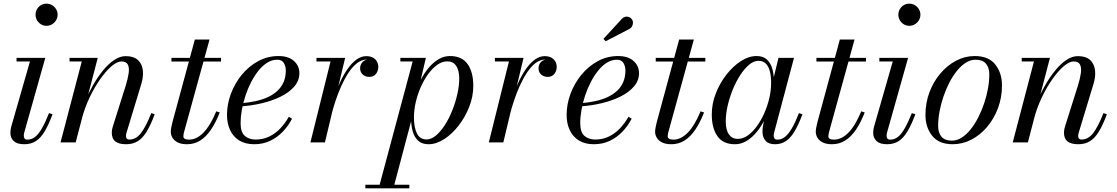

<svg xmlns="http://www.w3.org/2000/svg" viewBox="-20 -775 6082 1045"><path d="M112 10Q73 10 54.8 -7.2Q36.5 -24.5 36.5 -53Q36.5 -60.5 37.8 -68.8Q39 -77 41 -85L143 -440.5H70V-460H226.5L111.5 -52Q110.5 -48 110 -43.8Q109.5 -39.5 109.5 -36Q109.5 -27.5 113.8 -21.2Q118 -15 129.5 -15Q152 -15 171 -29.8Q190 -44.5 208.2 -76.5Q226.5 -108.5 247 -159.5L266 -153Q244.5 -95.5 222.8 -59.5Q201 -23.5 174.8 -6.8Q148.5 10 112 10ZM233 -634.5Q216.5 -634.5 203 -642.8Q189.5 -651 181.5 -664.8Q173.5 -678.5 173.5 -695Q173.5 -711.5 181.5 -725.2Q189.5 -739 203 -747Q216.5 -755 233 -755Q249.5 -755 263.2 -747Q277 -739 285.2 -725.2Q293.5 -711.5 293.5 -695Q293.5 -678.5 285.2 -664.8Q277 -651 263.2 -642.8Q249.5 -634.5 233 -634.5Z M666.5 10Q627.5 10 608 -5Q588.5 -20 588.5 -52Q588.5 -62.5 590.5 -72.8Q592.5 -83 595 -89.5L664 -308Q676 -346.5 680.2 -376.5Q684.5 -406.5 675.8 -423.5Q667 -440.5 641 -440.5Q617.5 -440.5 587 -414.5Q556.5 -388.5 525.5 -344.5Q494.5 -300.5 468.2 -245.5Q442 -190.5 426.5 -133H412.5Q423.5 -174.5 442.2 -220.8Q461 -267 486 -311Q511 -355 540.2 -391Q569.5 -427 601 -448.2Q632.5 -469.5 664 -469.5Q707.5 -469.5 730.2 -448.8Q753 -428 757.2 -393.8Q761.5 -359.5 749.5 -319.5L668.5 -52.5Q667 -48 666.2 -43.2Q665.5 -38.5 665.5 -34.5Q665.5 -27 669.8 -21.2Q674 -15.5 684.5 -15.5Q719.5 -15.5 746.2 -49.2Q773 -83 803.5 -159.5L822 -153Q800.5 -95.5 778.8 -59.5Q757 -23.5 730.2 -6.8Q703.5 10 666.5 10ZM309.5 0 425 -440.5H358.5V-460H512L392 0Z M998 10Q967 10 947.5 0.2Q928 -9.5 918.8 -25.2Q909.5 -41 909.5 -58Q909.5 -66 912 -80.5Q914.5 -95 918.5 -110L1040.5 -560H1120.5L982.5 -59Q981 -53.5 979.5 -47Q978 -40.5 978 -33.5Q978 -15 1009 -15Q1030 -15 1050 -25Q1070 -35 1088.8 -54.5Q1107.5 -74 1124.5 -102.8Q1141.5 -131.5 1157 -169L1176 -163Q1154.5 -108 1128.2 -69.2Q1102 -30.5 1069.8 -10.2Q1037.5 10 998 10ZM913 -440V-460H1183V-440Z M1363.5 10Q1315.5 10 1282.5 -10.2Q1249.5 -30.5 1232.5 -66.5Q1215.5 -102.5 1215.5 -150Q1215.5 -207.5 1236.5 -264.2Q1257.5 -321 1295.5 -367.5Q1333.5 -414 1384.8 -442Q1436 -470 1496 -470Q1550 -470 1579.8 -443.2Q1609.5 -416.5 1609.5 -377Q1609.5 -336 1581.5 -303.8Q1553.5 -271.5 1507 -248.8Q1460.5 -226 1404 -212.8Q1347.5 -199.5 1290.5 -196V-213Q1333.5 -216.5 1370.8 -224.5Q1408 -232.5 1438.2 -246.5Q1468.5 -260.5 1490.2 -281Q1512 -301.5 1523.8 -328.8Q1535.5 -356 1535.5 -391Q1535.5 -414.5 1524.8 -432.2Q1514 -450 1489 -450Q1460.5 -450 1434.8 -434Q1409 -418 1386.8 -390.2Q1364.5 -362.5 1346.5 -327.5Q1328.5 -292.5 1315.8 -253.8Q1303 -215 1296.2 -176.8Q1289.5 -138.5 1289.5 -105Q1289.5 -55 1312.8 -35.2Q1336 -15.5 1371 -15.5Q1410.5 -15.5 1444 -31.2Q1477.5 -47 1504.5 -75Q1531.5 -103 1552 -139.5L1569.5 -129Q1550 -91 1520.2 -59.5Q1490.5 -28 1451.2 -9Q1412 10 1363.5 10Z M1669.5 0 1779 -440.5H1702.5V-460H1858.5L1748.5 0ZM1773 -152.5Q1782 -193 1796 -237Q1810 -281 1828.5 -322.2Q1847 -363.5 1869.8 -396.8Q1892.5 -430 1918.8 -449.8Q1945 -469.5 1974 -469.5Q2004.5 -469.5 2021.8 -452.8Q2039 -436 2039 -411.5Q2039 -388.5 2026 -372.5Q2013 -356.5 1990 -356.5Q1968.5 -356.5 1954.2 -369.5Q1940 -382.5 1940 -403.5Q1940 -423.5 1953.5 -437.5Q1967 -451.5 1990.5 -451.5Q2011.5 -451.5 2024.8 -440.8Q2038 -430 2038 -411.5H2018.5Q2018.5 -427.5 2007.2 -439Q1996 -450.5 1975 -450.5Q1947.5 -450.5 1923 -431.2Q1898.5 -412 1877.2 -379.8Q1856 -347.5 1838.2 -308.2Q1820.5 -269 1807 -228.5Q1793.5 -188 1784.5 -152.5Z M2041 250 2226 -440.5H2159V-460H2298L2258.5 -291.5L2236 -213L2230 -162L2121 250ZM1968.5 250V230.5H2208V250ZM2301 -16Q2327 -16 2352.8 -37.5Q2378.5 -59 2401.2 -94.5Q2424 -130 2441.5 -173.8Q2459 -217.5 2469.2 -262.8Q2479.5 -308 2479.5 -347.5Q2479.5 -391.5 2463.2 -416.2Q2447 -441 2414.5 -441Q2386.5 -441 2360 -422.2Q2333.5 -403.5 2310.5 -372Q2287.5 -340.5 2270 -300.8Q2252.5 -261 2242.8 -218.5Q2233 -176 2233 -136Q2233 -81.5 2249.2 -48.8Q2265.5 -16 2301 -16ZM2312.5 10Q2275.5 10 2254.8 -10Q2234 -30 2225.5 -63Q2217 -96 2217 -134.5Q2217 -169 2224.2 -207.2Q2231.5 -245.5 2245 -283Q2258.5 -320.5 2277.5 -354.2Q2296.5 -388 2320.2 -414Q2344 -440 2371.2 -455Q2398.5 -470 2429 -470Q2494 -470 2525 -426.2Q2556 -382.5 2556 -307.5Q2556 -250 2534 -193.8Q2512 -137.5 2476.2 -91.5Q2440.5 -45.5 2397.5 -17.8Q2354.5 10 2312.5 10Z M2640.5 0 2750 -440.5H2673.5V-460H2829.5L2719.5 0ZM2744 -152.5Q2753 -193 2767 -237Q2781 -281 2799.5 -322.2Q2818 -363.5 2840.8 -396.8Q2863.5 -430 2889.8 -449.8Q2916 -469.5 2945 -469.5Q2975.5 -469.5 2992.8 -452.8Q3010 -436 3010 -411.5Q3010 -388.5 2997 -372.5Q2984 -356.5 2961 -356.5Q2939.5 -356.5 2925.2 -369.5Q2911 -382.5 2911 -403.5Q2911 -423.5 2924.5 -437.5Q2938 -451.5 2961.5 -451.5Q2982.5 -451.5 2995.8 -440.8Q3009 -430 3009 -411.5H2989.5Q2989.5 -427.5 2978.2 -439Q2967 -450.5 2946 -450.5Q2918.5 -450.5 2894 -431.2Q2869.5 -412 2848.2 -379.8Q2827 -347.5 2809.2 -308.2Q2791.5 -269 2778 -228.5Q2764.5 -188 2755.5 -152.5Z M3212 10Q3164 10 3131 -10.2Q3098 -30.5 3081 -66.5Q3064 -102.5 3064 -150Q3064 -207.5 3085 -264.2Q3106 -321 3144 -367.5Q3182 -414 3233.2 -442Q3284.5 -470 3344.5 -470Q3398.5 -470 3428.2 -443.2Q3458 -416.5 3458 -377Q3458 -336 3430 -303.8Q3402 -271.5 3355.5 -248.8Q3309 -226 3252.5 -212.8Q3196 -199.5 3139 -196V-213Q3182 -216.5 3219.2 -224.5Q3256.5 -232.5 3286.8 -246.5Q3317 -260.5 3338.8 -281Q3360.5 -301.5 3372.2 -328.8Q3384 -356 3384 -391Q3384 -414.5 3373.2 -432.2Q3362.5 -450 3337.5 -450Q3309 -450 3283.2 -434Q3257.5 -418 3235.2 -390.2Q3213 -362.5 3195 -327.5Q3177 -292.5 3164.2 -253.8Q3151.5 -215 3144.8 -176.8Q3138 -138.5 3138 -105Q3138 -55 3161.2 -35.2Q3184.5 -15.5 3219.5 -15.5Q3259 -15.5 3292.5 -31.2Q3326 -47 3353 -75Q3380 -103 3400.5 -139.5L3418 -129Q3398.5 -91 3368.8 -59.5Q3339 -28 3299.8 -9Q3260.5 10 3212 10ZM3276.5 -550.5 3264.5 -563.5 3365 -673Q3372.5 -680.5 3381 -683Q3389.5 -685.5 3397.2 -684Q3405 -682.5 3411.2 -678Q3417.5 -673.5 3421 -667.5Q3425.5 -659.5 3425 -649.8Q3424.5 -640 3420 -631.8Q3415.5 -623.5 3407.5 -618.5Z M3634 10Q3603 10 3583.5 0.2Q3564 -9.5 3554.8 -25.2Q3545.5 -41 3545.5 -58Q3545.5 -66 3548 -80.5Q3550.5 -95 3554.5 -110L3676.5 -560H3756.5L3618.5 -59Q3617 -53.5 3615.5 -47Q3614 -40.5 3614 -33.5Q3614 -15 3645 -15Q3666 -15 3686 -25Q3706 -35 3724.8 -54.5Q3743.5 -74 3760.5 -102.8Q3777.5 -131.5 3793 -169L3812 -163Q3790.5 -108 3764.2 -69.2Q3738 -30.5 3705.8 -10.2Q3673.5 10 3634 10ZM3549 -440V-460H3819V-440Z M3980.5 10Q3915.5 10 3884.8 -33.8Q3854 -77.5 3854 -152.5Q3854 -210 3875.8 -266.2Q3897.5 -322.5 3933.5 -368.5Q3969.5 -414.5 4012.2 -442.2Q4055 -470 4097.5 -470Q4134.5 -470 4155.2 -450Q4176 -430 4184.5 -397Q4193 -364 4193 -325.5Q4193 -291 4185.8 -252.8Q4178.5 -214.5 4164.8 -177Q4151 -139.5 4132 -105.8Q4113 -72 4089.2 -46Q4065.5 -20 4038.2 -5Q4011 10 3980.5 10ZM3995.5 -19Q4023.5 -19 4050 -37.8Q4076.5 -56.5 4099.5 -88.2Q4122.5 -120 4140 -159.5Q4157.5 -199 4167.2 -241.5Q4177 -284 4177 -324Q4177 -360.5 4170 -387.2Q4163 -414 4148 -429Q4133 -444 4108.5 -444Q4082.5 -444 4057 -422.5Q4031.5 -401 4008.5 -365.5Q3985.5 -330 3968 -286.8Q3950.5 -243.5 3940.2 -198.8Q3930 -154 3930 -115Q3930 -67.5 3947.5 -43.2Q3965 -19 3995.5 -19ZM4198 10Q4163 10 4146.5 -9Q4130 -28 4130 -58Q4130 -66.5 4130.5 -73.2Q4131 -80 4132 -85L4146.5 -165.5L4172 -243L4186.5 -334L4217 -460H4301.5L4193 -52Q4191 -44 4191 -36Q4191 -27 4195.5 -21Q4200 -15 4211.5 -15Q4233.5 -15 4252.5 -30Q4271.5 -45 4290 -76.8Q4308.5 -108.5 4328.5 -159.5L4347.5 -153Q4326 -95.5 4304.2 -59.5Q4282.5 -23.5 4257 -6.8Q4231.5 10 4198 10Z M4508.5 10Q4477.5 10 4458 0.2Q4438.5 -9.5 4429.2 -25.2Q4420 -41 4420 -58Q4420 -66 4422.5 -80.5Q4425 -95 4429 -110L4551 -560H4631L4493 -59Q4491.5 -53.5 4490 -47Q4488.5 -40.5 4488.5 -33.5Q4488.5 -15 4519.5 -15Q4540.5 -15 4560.5 -25Q4580.5 -35 4599.2 -54.5Q4618 -74 4635 -102.8Q4652 -131.5 4667.5 -169L4686.5 -163Q4665 -108 4638.8 -69.2Q4612.5 -30.5 4580.2 -10.2Q4548 10 4508.5 10ZM4423.5 -440V-460H4693.5V-440Z M4808 10Q4769 10 4750.8 -7.2Q4732.5 -24.5 4732.5 -53Q4732.5 -60.5 4733.8 -68.8Q4735 -77 4737 -85L4839 -440.5H4766V-460H4922.5L4807.5 -52Q4806.5 -48 4806 -43.8Q4805.5 -39.5 4805.5 -36Q4805.5 -27.5 4809.8 -21.2Q4814 -15 4825.5 -15Q4848 -15 4867 -29.8Q4886 -44.5 4904.2 -76.5Q4922.5 -108.5 4943 -159.5L4962 -153Q4940.5 -95.5 4918.8 -59.5Q4897 -23.5 4870.8 -6.8Q4844.5 10 4808 10ZM4929 -634.5Q4912.5 -634.5 4899 -642.8Q4885.5 -651 4877.5 -664.8Q4869.5 -678.5 4869.5 -695Q4869.5 -711.5 4877.5 -725.2Q4885.5 -739 4899 -747Q4912.5 -755 4929 -755Q4945.5 -755 4959.2 -747Q4973 -739 4981.2 -725.2Q4989.5 -711.5 4989.5 -695Q4989.5 -678.5 4981.2 -664.8Q4973 -651 4959.2 -642.8Q4945.5 -634.5 4929 -634.5Z M5165.5 10Q5090 10 5053.5 -36Q5017 -82 5017 -149.5Q5017 -215 5038.8 -273Q5060.5 -331 5098.2 -375.2Q5136 -419.5 5184 -444.8Q5232 -470 5285 -470Q5361 -470 5397.2 -423.8Q5433.5 -377.5 5433.5 -310Q5433.5 -244.5 5411.8 -186.5Q5390 -128.5 5352.5 -84.2Q5315 -40 5266.8 -15Q5218.5 10 5165.5 10ZM5160.5 -9.5Q5188 -9.5 5213.5 -25.5Q5239 -41.5 5261.8 -69.5Q5284.5 -97.5 5303.2 -133.8Q5322 -170 5335.8 -210.5Q5349.5 -251 5357 -292Q5364.5 -333 5364.5 -370Q5364.5 -407 5346.2 -428.5Q5328 -450 5290 -450Q5262.5 -450 5237 -434Q5211.5 -418 5188.8 -390Q5166 -362 5147.2 -325.8Q5128.5 -289.5 5114.8 -249Q5101 -208.5 5093.5 -167.5Q5086 -126.5 5086 -89.5Q5086 -52.5 5104.2 -31Q5122.5 -9.5 5160.5 -9.5Z M5849 10Q5810 10 5790.5 -5Q5771 -20 5771 -52Q5771 -62.5 5773 -72.8Q5775 -83 5777.5 -89.5L5846.5 -308Q5858.5 -346.5 5862.8 -376.5Q5867 -406.5 5858.2 -423.5Q5849.5 -440.5 5823.5 -440.5Q5800 -440.5 5769.5 -414.5Q5739 -388.5 5708 -344.5Q5677 -300.5 5650.8 -245.5Q5624.5 -190.5 5609 -133H5595Q5606 -174.5 5624.8 -220.8Q5643.5 -267 5668.5 -311Q5693.5 -355 5722.8 -391Q5752 -427 5783.5 -448.2Q5815 -469.5 5846.5 -469.5Q5890 -469.5 5912.8 -448.8Q5935.5 -428 5939.8 -393.8Q5944 -359.5 5932 -319.5L5851 -52.5Q5849.5 -48 5848.8 -43.2Q5848 -38.5 5848 -34.5Q5848 -27 5852.2 -21.2Q5856.5 -15.5 5867 -15.5Q5902 -15.5 5928.8 -49.2Q5955.5 -83 5986 -159.5L6004.5 -153Q5983 -95.5 5961.2 -59.5Q5939.5 -23.5 5912.8 -6.8Q5886 10 5849 10ZM5492 0 5607.5 -440.5H5541V-460H5694.5L5574.5 0Z"/></svg>

Font: Bodoni Moda 11pt
Style: Italic
Weight: 400
Italic angle: -13°
Version: Version 2.004